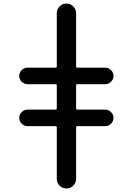

<svg xmlns="http://www.w3.org/2000/svg" viewBox="-20 -852 734 1068"><path d="M132.8 -150.4Q114.3 -150.4 100.6 -164.1Q86.9 -177.7 86.9 -196.3Q86.9 -214.8 100.6 -228.5Q114.3 -242.2 132.8 -242.2H289.1Q295.9 -242.2 295.9 -250V-377Q295.9 -383.8 289.1 -383.8H132.8Q114.3 -383.8 100.6 -397.5Q86.9 -411.1 86.9 -429.7Q86.9 -448.2 100.6 -461.9Q114.3 -475.6 132.8 -475.6H289.1Q295.9 -475.6 295.9 -482.4V-778.3Q295.9 -800.8 311.5 -816.4Q327.1 -832 349.6 -832Q372.1 -832 387.7 -816.4Q403.3 -800.8 403.3 -778.3V-482.4Q403.3 -475.6 410.2 -475.6H565.4Q584 -475.6 597.7 -461.9Q611.3 -448.2 611.3 -429.7Q611.3 -411.1 597.7 -397.5Q584 -383.8 565.4 -383.8H410.2Q403.3 -383.8 403.3 -377V-250Q403.3 -242.2 410.2 -242.2H565.4Q584 -242.2 597.7 -228.5Q611.3 -214.8 611.3 -196.3Q611.3 -177.7 597.7 -164.1Q584 -150.4 565.4 -150.4H410.2Q403.3 -150.4 403.3 -142.6V142.6Q403.3 165 387.7 180.7Q372.1 196.3 349.6 196.3Q327.1 196.3 311.5 180.7Q295.9 165 295.9 142.6V-142.6Q295.9 -150.4 289.1 -150.4Z"/></svg>

Font: Gen Jyuu Gothic Medium
Style: Regular
Weight: 500
Designer: [Source Han Sans]
Ryoko NISHIZUKA  (kana & ideographs); Paul D. Hunt (Latin, Greek & Cyrillic); Wenlong ZHANG  (bopomofo
Version: Version 1.002.20150607